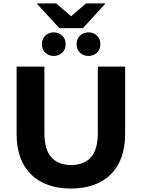

<svg xmlns="http://www.w3.org/2000/svg" viewBox="-20 -1089 828 1121"><path d="M393.8 11.8Q244.9 11.8 160.9 -71Q76.9 -153.8 76.9 -308.4V-700H239.3V-313.6Q239.3 -214.2 280.4 -169.9Q321.5 -125.5 395.2 -125.5Q469.3 -125.5 510.2 -169.9Q551.1 -214.2 551.1 -313.6V-700H710.7V-308.4Q710.7 -153.8 626.7 -71Q542.7 11.8 393.8 11.8ZM496.6 -762.3Q467.6 -762.3 447.3 -781.1Q427.1 -800 427.1 -831Q427.1 -861.9 447.3 -881Q467.6 -900.1 496.6 -900.1Q525.5 -900.1 545.8 -881Q566 -861.9 566 -831Q566 -800 545.8 -781.1Q525.5 -762.3 496.6 -762.3ZM293.9 -762.3Q264.9 -762.3 244.6 -781.1Q224.4 -800 224.4 -831Q224.4 -861.9 244.6 -881Q264.9 -900.1 293.9 -900.1Q322.8 -900.1 343.1 -881Q363.3 -861.9 363.3 -831Q363.3 -800 343.1 -781.1Q322.8 -762.3 293.9 -762.3ZM326.4 -924.7 194.1 -1069H308.2L446.6 -949.8H343.8L482.2 -1069H596.3L464.1 -924.7Z"/></svg>

Font: Montserrat Thin
Style: Regular
Weight: 100
Designer: Julieta Ulanovsky
Foundry: Julieta Ulanovsky
Version: Version 9.000